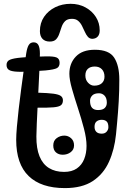

<svg xmlns="http://www.w3.org/2000/svg" viewBox="-20 -980 685 984"><path d="M312.5 -16Q251.5 -16 205 -31.5Q158.5 -47 126.8 -77.8Q95 -108.5 79 -155Q63 -201.5 63 -263.5Q63 -288.5 66.5 -329.8Q70 -371 75.8 -421Q81.5 -471 88.5 -523.5Q95.5 -576 102.2 -623.8Q109 -671.5 114.5 -707Q119 -735.5 127.2 -749.2Q135.5 -763 152.5 -763Q169.5 -763 177 -748.8Q184.5 -734.5 184.5 -705Q184.5 -682 182.8 -639.2Q181 -596.5 178.2 -544.8Q175.5 -493 173 -441Q170.5 -389 168.5 -346.5Q166.5 -304 166.5 -281Q166 -219.5 182.5 -179Q199 -138.5 231 -118.8Q263 -99 308.5 -99Q348 -99 373.5 -116.5Q399 -134 411.2 -164.2Q423.5 -194.5 423.5 -232.5Q423.5 -270.5 410.2 -321.2Q397 -372 379.5 -425.2Q362 -478.5 348.8 -525.2Q335.5 -572 335.5 -602Q335.5 -655.5 368.8 -690.2Q402 -725 466 -725Q539 -725 565.2 -684.5Q591.5 -644 591.5 -572Q591.5 -544 590.8 -516.5Q590 -489 588.5 -461.2Q587 -433.5 584.8 -405.5Q582.5 -377.5 580 -349Q577.5 -320.5 574.5 -291Q566.5 -213 538.5 -150.8Q510.5 -88.5 455.8 -52.2Q401 -16 312.5 -16ZM301.5 -187Q280.5 -187 266.8 -199Q253 -211 253 -234.5Q253 -259 270.5 -272Q288 -285 309.5 -285Q329.5 -285 344.5 -271.5Q359.5 -258 359.5 -235Q359.5 -213 342.2 -200Q325 -187 301.5 -187ZM213.5 -691Q254 -692 269.8 -685.5Q285.5 -679 285.5 -658Q285.5 -638.5 272 -631Q258.5 -623.5 213.5 -619Q188 -617 152.5 -615Q117 -613 91.5 -612Q49.5 -611.5 31.5 -618.8Q13.5 -626 13.5 -647Q13.5 -666.5 31.2 -674Q49 -681.5 88.5 -685Q115 -687.5 151.2 -689Q187.5 -690.5 213.5 -691ZM173.5 -505Q226 -503.5 253.8 -499.8Q281.5 -496 292 -488Q302.5 -480 302.5 -466Q302.5 -449 292.5 -440.8Q282.5 -432.5 253.8 -430Q225 -427.5 168.5 -428Q157.5 -428 145 -428.8Q132.5 -429.5 123.5 -431Q103.5 -434 95 -441.5Q86.5 -449 86.5 -466Q86.5 -487 96 -496Q105.5 -505 125.5 -505Q137.5 -505 150.2 -505Q163 -505 173.5 -505ZM480.5 -705Q492 -706 498.2 -696.5Q504.5 -687 504.5 -675Q504.5 -664 498.5 -654.5Q492.5 -645 479.5 -645Q478 -645 476 -645Q474 -645 472.5 -645Q457.5 -645 449.5 -655.5Q441.5 -666 441.5 -678Q441.5 -688 447.8 -696.2Q454 -704.5 467.5 -705Q470.5 -705 474 -705Q477.5 -705 480.5 -705ZM482.5 -416Q506 -416 516.8 -426.5Q527.5 -437 527.5 -454Q527.5 -477.5 515.8 -489.8Q504 -502 487.5 -502Q463.5 -502 452.5 -490.5Q441.5 -479 441.5 -464Q441.5 -438.5 452 -427.2Q462.5 -416 482.5 -416ZM462.5 -541Q488 -541 501.8 -553.5Q515.5 -566 515.5 -587Q515.5 -611 502.2 -625Q489 -639 465.5 -639Q443 -639 430.2 -627.2Q417.5 -615.5 417.5 -593Q417.5 -570.5 431.5 -555.8Q445.5 -541 462.5 -541ZM501.5 -295Q517.5 -295 526.5 -305.2Q535.5 -315.5 535.5 -328Q535.5 -349 526.5 -357.5Q517.5 -366 501.5 -366Q485 -366 474.8 -357.5Q464.5 -349 464.5 -330Q464.5 -313.5 473.8 -304.2Q483 -295 501.5 -295ZM342 -960.5Q384 -960.5 417.8 -942.2Q451.5 -924 471.2 -893.2Q491 -862.5 491 -824Q491 -804 481.2 -793Q471.5 -782 454 -781Q439.5 -781 430.5 -791.2Q421.5 -801.5 414.8 -816.8Q408 -832 400.2 -847.5Q392.5 -863 380.5 -873.2Q368.5 -883.5 349 -883.5Q325.5 -883.5 313.8 -871.8Q302 -860 296 -842.8Q290 -825.5 284.2 -808Q278.5 -790.5 267.8 -778.8Q257 -767 235 -767Q210.5 -767 197.5 -781.2Q184.5 -795.5 184.5 -820.5Q184.5 -862.5 206 -894Q227.5 -925.5 263.2 -943Q299 -960.5 342 -960.5Z"/></svg>

Font: Kablammo
Style: Regular
Weight: 400
Designer: Travis Kochel, Lizy Gershenzon, Daria Petrova, Ethan Cohen
Foundry: Vectro Type Foundry
Version: Version 1.002